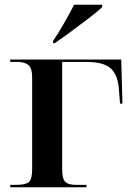

<svg xmlns="http://www.w3.org/2000/svg" viewBox="-20 -786 555 806"><path d="M203 -605H210Q238 -624 277.5 -653Q317 -682 353.5 -710Q390 -738 409 -756V-766H291Q274 -732 246.5 -684.5Q219 -637 203 -615ZM23 0H343V-10H298Q267 -10 254 -22.5Q241 -35 241 -76V-526H343Q411 -526 441 -502Q471 -478 478 -424L484 -351H494L489 -536H23V-526H52Q84 -526 99.5 -513Q115 -500 115 -459V-76Q115 -34 101.5 -22Q88 -10 48 -10H23Z"/></svg>

Font: Noto Serif Display Semi
Style: Regular
Weight: 600
Designer: Monotype Design Team
Foundry: Monotype Imaging Inc.
Version: Version 1.900